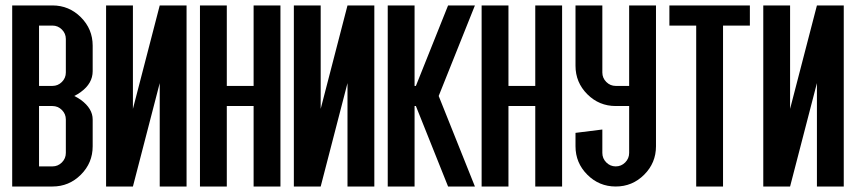

<svg xmlns="http://www.w3.org/2000/svg" viewBox="-20 -679 3116 699"><path d="M317.4 -244.1V-146.5Q317.4 -85.9 274.4 -43Q231.4 0 170.9 0H24.4V-659.2H170.9Q231.4 -659.2 274.4 -616.2Q317.4 -573.2 317.4 -512.7V-419.9Q317.4 -375.5 274.4 -344.2Q263.2 -335.9 250.5 -329.6Q263.2 -323.2 274.4 -315.4Q317.4 -283.7 317.4 -244.1ZM219.7 -537.1Q219.7 -557.1 205.3 -571.5Q190.9 -585.9 170.9 -585.9H122.1V-366.2H170.9Q190.9 -366.2 205.3 -380.6Q219.7 -395 219.7 -415ZM219.7 -244.1Q219.7 -264.2 205.3 -278.6Q190.9 -293 170.9 -293H122.1V-73.2H170.9Q190.9 -73.2 205.3 -87.6Q219.7 -102.1 219.7 -122.1Z M561.5 -659.2H659.2V0H561.5V-376.5L463.9 0H366.2V-659.2H463.9V-282.7Z M805.7 -293V0H708V-659.2H805.7V-366.2H903.3V-659.2H1001V0H903.3V-293Z M1245.1 -659.2H1342.8V0H1245.1V-376.5L1147.5 0H1049.8V-659.2H1147.5V-282.7Z M1494.1 -366.2 1611.3 -659.2H1709L1577.1 -329.6L1709 0H1611.3L1494.1 -293H1489.3V0H1391.6V-659.2H1489.3V-366.2Z M1831.1 -293V0H1733.4V-659.2H1831.1V-366.2H1928.7V-659.2H2026.4V0H1928.7V-293Z M2368.2 -659.2V-146.5Q2368.2 -85.9 2325.2 -43Q2282.2 0 2221.7 0Q2161.1 0 2118.2 -43Q2075.2 -85.9 2075.2 -146.5V-195.3L2172.9 -207.5V-122.1Q2172.9 -102.1 2187.3 -87.6Q2201.7 -73.2 2221.7 -73.2Q2241.7 -73.2 2256.1 -87.6Q2270.5 -102.1 2270.5 -122.1V-293H2221.7Q2161.1 -293 2118.2 -335.9Q2075.2 -378.9 2075.2 -439.5V-659.2H2172.9V-415Q2172.9 -395 2187.3 -380.6Q2201.7 -366.2 2221.7 -366.2H2270.5V-659.2Z M2710 -659.2V-585.9H2612.3V0H2514.6V-585.9H2417V-659.2Z M2954.1 -659.2H3051.8V0H2954.1V-376.5L2856.4 0H2758.8V-659.2H2856.4V-282.7Z"/></svg>

Font: Alegre Sans
Style: Regular
Weight: 400
Width: 3
Designer: GrandChaos9000
Version: Version 1.2.6 - August 1, 2014